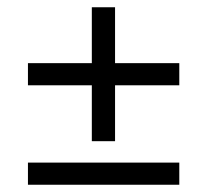

<svg xmlns="http://www.w3.org/2000/svg" viewBox="-20 -539 570 529"><path d="M474 -365V-304H57V-365ZM297 -150H233V-519H297ZM474 -91V-30H57V-91Z"/></svg>

Font: Gemunu Libre ExtraLight
Style: Regular
Weight: 400
Version: Version 1.100